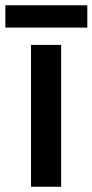

<svg xmlns="http://www.w3.org/2000/svg" viewBox="-36 -711 352 731"><path d="M196.8 0H82V-540H196.8ZM-15.6 -690.9H296.4V-606H-15.6Z"/></svg>

Font: JBL Sans
Style: Semibold
Weight: 600
Version: Version 1.10